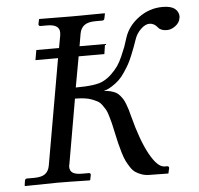

<svg xmlns="http://www.w3.org/2000/svg" viewBox="-49 -701 778 752"><g transform="rotate(-5 340.0 -325.0)"><path d="M583 1 509.8 0Q492.7 0 478.8 -4.9Q464.8 -9.8 454.6 -16.6Q444.3 -23.4 435.3 -37.1Q426.3 -50.8 420.2 -63.2Q414.1 -75.7 407.7 -96.9Q401.4 -118.2 397.2 -135.3Q393.1 -152.3 387.2 -180.2Q382.3 -203.6 379.4 -215.3Q376.5 -227.1 371.3 -244.1Q366.2 -261.2 361.6 -269.3Q356.9 -277.3 349.1 -288.1Q341.3 -298.8 332.3 -303.7Q323.2 -308.6 310.3 -313.7Q297.4 -318.8 281.2 -320.8Q265.1 -322.8 244.1 -323.2L200.2 -70.8Q198.2 -63 198.2 -59.1Q198.2 -42.5 209.7 -35.2Q221.2 -27.8 247.1 -27.8H272.9Q276.4 -27.8 278.3 -25.6Q280.3 -23.4 279.8 -20L275.9 -1L273.9 1Q188 -1 147.9 -1L20 1L18.1 -1L21 -20Q22.5 -27.8 29.8 -27.8H57.1Q86.9 -27.8 101.1 -38.3Q115.2 -48.8 119.1 -70.8L191.9 -486.8H103L109.9 -525.9H199.2L208 -574.2Q208 -576.2 208.5 -580.1Q209 -584 209 -585.9Q209 -618.2 161.1 -618.2H133.8Q130.9 -618.2 128.7 -620.4Q126.5 -622.6 127 -626L130.9 -645L132.8 -646Q219.7 -645 258.8 -645L388.2 -646L390.1 -645L386.2 -626Q384.8 -618.2 377 -618.2H351.1Q321.3 -618.2 306.6 -607.2Q292 -596.2 288.1 -574.2L279.8 -525.9H379.9L374 -486.8H272.9L251 -366.2Q331.1 -366.2 358.9 -380.9Q377.4 -390.1 393.3 -405.5Q409.2 -420.9 419.2 -435.3Q429.2 -449.7 439.2 -472.4Q449.2 -495.1 453.9 -507.8Q458.5 -520.5 465.8 -543.9Q480.5 -588.9 522.9 -619.9Q565.4 -650.9 617.2 -650.9Q649.9 -650.9 665 -638.7Q680.2 -626.5 680.2 -607.9Q680.2 -606.9 679.7 -604.7Q679.2 -602.5 679.2 -601.1Q676.3 -583.5 659.9 -571.3Q643.6 -559.1 627 -559.1Q602.5 -559.1 592.8 -571.8Q578.6 -589.8 560.1 -589.8Q543.5 -589.8 525.9 -572.8Q508.3 -555.7 501 -533.2Q494.1 -513.7 490.5 -503.7Q486.8 -493.7 478.3 -472.7Q469.7 -451.7 462.6 -439Q455.6 -426.3 443.8 -408.7Q432.1 -391.1 420.4 -379.9Q408.7 -368.7 392.6 -358.4Q376.5 -348.1 358.9 -342.8Q373.5 -342.8 385.3 -339.6Q397 -336.4 405.5 -332.3Q414.1 -328.1 421.4 -319.3Q428.7 -310.5 433.1 -303.5Q437.5 -296.4 442.6 -283Q447.8 -269.5 450.2 -261Q452.6 -252.4 457 -235.8Q482.4 -137.7 512.9 -82.8Q543.5 -27.8 570.8 -27.8H581.1Q584 -27.8 586.2 -25.6Q588.4 -23.4 587.9 -20Z"/></g></svg>

Font: Common Serif Medium
Style: Italic
Weight: 500
Italic angle: -12°
Designer: Philipp H. Poll, Khaled Hosny
Foundry: Stefan Peev, Context Ltd.
Version: Version 1.026